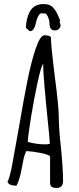

<svg xmlns="http://www.w3.org/2000/svg" viewBox="-20 -927 390 947"><path d="M227 -26V-157Q214 -166 178 -173Q142 -180 110 -182Q99 -161 94 -131L90 -111Q89 -104 84 -80Q79 -56 73 -38.5Q67 -21 61 -11Q23 -11 17 -31Q28 -47 42 -125L75 -308Q97 -438 115.5 -530Q134 -622 155 -684Q178 -753 199 -753Q220 -753 231 -745Q231 -705 250 -552Q270 -402 270 -347Q270 -294 281 -195Q291 -94 291 -34Q291 0 258 0Q242 0 234.5 -6Q227 -12 227 -26ZM226 -218Q223 -262 216 -327Q193 -553 193 -604V-612Q183 -602 165.5 -521.5Q148 -441 133 -349Q118 -257 117 -227Q159 -215 206 -215Q214 -215 226 -218ZM108 -789Q108 -832 126 -868Q135 -886 152.5 -896.5Q170 -907 193 -907Q212 -907 224.5 -902Q237 -897 246 -885Q256 -872 261 -862Q266 -852 273 -835L275 -831L277 -827L275 -823Q275 -819 274 -819L279 -803Q279 -793 271 -785Q263 -777 252 -777Q236 -777 230 -786Q224 -795 224 -815Q224 -827 216.5 -844Q209 -861 201 -861H180Q165 -851 156 -810Q153 -794 145.5 -783.5Q138 -773 127 -773Z"/></svg>

Font: Amatic SC
Style: Bold
Weight: 700
Designer: Multiple Designers
Foundry: Vernon Adams
Version: Version 2.505